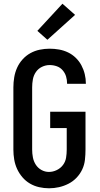

<svg xmlns="http://www.w3.org/2000/svg" viewBox="-20 -1005 540 1033"><path d="M244 8Q217 8 190.5 2Q164 -4 141 -17.5Q118 -31 100.5 -51.5Q83 -72 72 -96Q61 -120 56.5 -146.5Q52 -173 52 -200V-535Q52 -562 56.5 -589Q61 -616 72 -640.5Q83 -665 101.5 -685.5Q120 -706 143.5 -719Q167 -732 193.5 -737.5Q220 -743 247 -743Q273 -743 298 -738.5Q323 -734 346 -723Q369 -712 387.5 -694Q406 -676 418 -653.5Q430 -631 436 -606Q442 -581 442 -556Q442 -556 442 -555.5Q442 -555 442 -554H341Q341 -554 341 -554.5Q341 -555 341 -555Q341 -575 335.5 -593.5Q330 -612 317 -627Q304 -642 285.5 -648.5Q267 -655 247 -655Q226 -655 206 -645.5Q186 -636 173.5 -618Q161 -600 157 -578.5Q153 -557 153 -535V-200Q153 -179 157 -158Q161 -137 172.5 -119Q184 -101 203 -90.5Q222 -80 243 -80Q265 -80 285.5 -90Q306 -100 319 -117.5Q332 -135 335.5 -156.5Q339 -178 339 -200V-316H250V-404H440V-200Q440 -173 437 -145.5Q434 -118 422.5 -93.5Q411 -69 392 -49Q373 -29 348.5 -16.5Q324 -4 297.5 2Q271 8 244 8ZM235 -791 181 -839 316 -985 384 -925Z"/></svg>

Font: Zed Mono Semibold
Style: Regular
Weight: 600
Monospace: yes
Designer: Belleve Invis
Foundry: Belleve Invis
Version: Version 1.0.0; ttfautohint (v1.8.4)